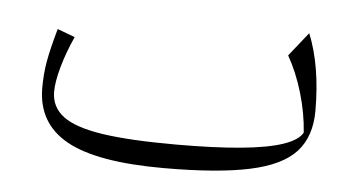

<svg xmlns="http://www.w3.org/2000/svg" viewBox="-37 -436 934 501"><g transform="rotate(5 430.0 -186.0)"><path d="M762.7 -118.7Q752 -98.6 712.2 -85.2Q672.4 -71.8 602.8 -65.2Q533.2 -58.6 432.6 -58.6Q312.5 -58.6 240.5 -69.3Q168.5 -80.1 136.5 -104.2Q104.5 -128.4 104.5 -168.5Q104.5 -194.3 115.5 -233.6Q126.5 -272.9 145.5 -314.9L99.6 -332Q84.5 -278.3 78.6 -245.1Q72.8 -211.9 72.8 -175.8Q72.8 -83 152.1 -38.8Q231.4 5.4 405.8 5.4Q547.4 5.4 631.1 -12.5Q714.8 -30.3 751.5 -70.3Q788.1 -110.4 788.1 -177.7Q788.1 -295.4 754.4 -378.4L704.6 -315.9Q728.5 -273.9 743.9 -221.7Q759.3 -169.4 762.7 -118.7Z"/></g></svg>

Font: Pinar-VF-FD
Style: Regular
Weight: 300
Designer: Amin Abedi
Version: Version 3.0